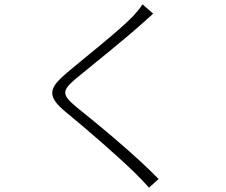

<svg xmlns="http://www.w3.org/2000/svg" viewBox="-20 -811 1040 885"><path d="M686 -748 637 -791C628 -776 606 -750 592 -735C524 -665 364 -540 290 -477C206 -406 192 -369 284 -294C378 -217 532 -84 609 -7C630 14 650 35 667 54L711 14C603 -97 434 -236 333 -317C263 -375 265 -393 329 -448C407 -512 558 -633 629 -697C641 -708 671 -735 686 -748Z"/></svg>

Font: Noto Sans SC Light
Style: Regular
Weight: 300
Designer: Ryoko NISHIZUKA 西塚涼子 (kana, bopomofo & ideographs); Paul D. Hunt (Latin, Greek & Cyrillic); Sandoll Communications 산돌커뮤니
Foundry: Adobe
Version: Version 2.004;hotconv 1.0.118;makeotfexe 2.5.65603